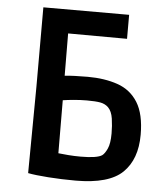

<svg xmlns="http://www.w3.org/2000/svg" viewBox="-52 -746 704 805"><g transform="rotate(5 300.5 -343.0)"><path d="M95 -1 98 -364V-699H459V-598L211 -599L212 -421Q229 -423 254.5 -424Q280 -425 309 -425Q380 -425 435 -406Q490 -387 520.5 -338Q551 -289 551 -202Q551 -99 493.5 -43Q436 13 296 13Q237 13 181 9Q125 5 95 -1ZM314 -326Q287 -326 259.5 -323.5Q232 -321 213 -318L214 -95Q231 -93 256 -91Q281 -89 308 -89Q377 -89 398 -103Q409 -111 419 -133Q429 -155 429 -197Q429 -229 424.5 -259.5Q420 -290 404 -306Q390 -319 370 -322.5Q350 -326 314 -326Z"/></g></svg>

Font: Ruda
Style: Bold
Weight: 700
Designer: Mariela Monsalve and Angelina Sanchez
Foundry: Mariela Monsalve and Angelina Sanchez
Version: Version 2.000